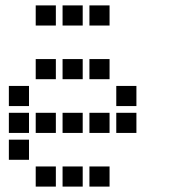

<svg xmlns="http://www.w3.org/2000/svg" viewBox="-20 -708 640 715"><path d="M114 -688Q113 -688 113 -688Q113 -688 113 -687V-614Q113 -613 113 -613Q113 -613 114 -613H187Q188 -613 188 -613Q188 -613 188 -614V-687Q188 -688 188 -688Q188 -688 187 -688ZM214 -688Q213 -688 213 -688Q213 -688 213 -687V-614Q213 -613 213 -613Q213 -613 214 -613H287Q288 -613 288 -613Q288 -613 288 -614V-687Q288 -688 288 -688Q288 -688 287 -688ZM314 -688Q313 -688 313 -688Q313 -688 313 -687V-614Q313 -613 313 -613Q313 -613 314 -613H387Q388 -613 388 -613Q388 -613 388 -614V-687Q388 -688 388 -688Q388 -688 387 -688ZM114 -488Q113 -488 113 -488Q113 -488 113 -487V-414Q113 -413 113 -413Q113 -413 114 -413H187Q188 -413 188 -413Q188 -413 188 -414V-487Q188 -488 188 -488Q188 -488 187 -488ZM214 -488Q213 -488 213 -488Q213 -488 213 -487V-414Q213 -413 213 -413Q213 -413 214 -413H287Q288 -413 288 -413Q288 -413 288 -414V-487Q288 -488 288 -488Q288 -488 287 -488ZM314 -488Q313 -488 313 -488Q313 -488 313 -487V-414Q313 -413 313 -413Q313 -413 314 -413H387Q388 -413 388 -413Q388 -413 388 -414V-487Q388 -488 388 -488Q388 -488 387 -488ZM14 -388Q13 -388 13 -388Q13 -388 13 -387V-314Q13 -313 13 -313Q13 -313 14 -313H87Q88 -313 88 -313Q88 -313 88 -314V-387Q88 -388 88 -388Q88 -388 87 -388ZM414 -388Q413 -388 413 -388Q413 -388 413 -387V-314Q413 -313 413 -313Q413 -313 414 -313H487Q488 -313 488 -313Q488 -313 488 -314V-387Q488 -388 488 -388Q488 -388 487 -388ZM14 -288Q13 -288 13 -288Q13 -288 13 -287V-214Q13 -213 13 -213Q13 -213 14 -213H87Q88 -213 88 -213Q88 -213 88 -214V-287Q88 -288 88 -288Q88 -288 87 -288ZM114 -288Q113 -288 113 -288Q113 -288 113 -287V-214Q113 -213 113 -213Q113 -213 114 -213H187Q188 -213 188 -213Q188 -213 188 -214V-287Q188 -288 188 -288Q188 -288 187 -288ZM214 -288Q213 -288 213 -288Q213 -288 213 -287V-214Q213 -213 213 -213Q213 -213 214 -213H287Q288 -213 288 -213Q288 -213 288 -214V-287Q288 -288 288 -288Q288 -288 287 -288ZM314 -288Q313 -288 313 -288Q313 -288 313 -287V-214Q313 -213 313 -213Q313 -213 314 -213H387Q388 -213 388 -213Q388 -213 388 -214V-287Q388 -288 388 -288Q388 -288 387 -288ZM414 -288Q413 -288 413 -288Q413 -288 413 -287V-214Q413 -213 413 -213Q413 -213 414 -213H487Q488 -213 488 -213Q488 -213 488 -214V-287Q488 -288 488 -288Q488 -288 487 -288ZM14 -188Q13 -188 13 -188Q13 -188 13 -187V-114Q13 -113 13 -113Q13 -113 14 -113H87Q88 -113 88 -113Q88 -113 88 -114V-187Q88 -188 88 -188Q88 -188 87 -188ZM114 -88Q113 -88 113 -88Q113 -88 113 -87V-14Q113 -13 113 -13Q113 -13 114 -13H187Q188 -13 188 -13Q188 -13 188 -14V-87Q188 -88 188 -88Q188 -88 187 -88ZM214 -88Q213 -88 213 -88Q213 -88 213 -87V-14Q213 -13 213 -13Q213 -13 214 -13H287Q288 -13 288 -13Q288 -13 288 -14V-87Q288 -88 288 -88Q288 -88 287 -88ZM314 -88Q313 -88 313 -88Q313 -88 313 -87V-14Q313 -13 313 -13Q313 -13 314 -13H387Q388 -13 388 -13Q388 -13 388 -14V-87Q388 -88 388 -88Q388 -88 387 -88Z"/></svg>

Font: Doto
Style: Bold
Weight: 700
Monospace: yes
Version: Version 1.000